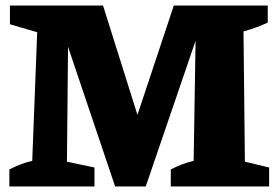

<svg xmlns="http://www.w3.org/2000/svg" viewBox="-20 -677 1010 697"><path d="M869 -90 957 -69V0H600V-62Q620 -72 640 -80Q660 -88 683 -93L690 -529L509 0H398L227 -507L223 -90L323 -69V0H14V-62Q34 -72 54 -80Q74 -88 97 -93L115 -560L16 -589V-657H354L479 -260L611 -657H952V-595Q912 -576 864 -563Z"/></svg>

Font: Piazzolla ExtraBold
Style: Regular
Weight: 800
Designer: Juan Pablo del Peral
Foundry: Huerta Tipografica
Version: Version 1.330